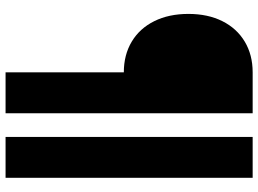

<svg xmlns="http://www.w3.org/2000/svg" viewBox="-139 -599 928 690"><g transform="rotate(90 325.0 -254.0)"><path d="M240 190V-235Q177 -235 129.5 -263.5Q82 -292 56 -344.5Q30 -397 30 -467Q30 -537 56 -589Q82 -641 129.5 -669.5Q177 -698 240 -698H387V190ZM472 190V-698H619V190Z"/></g></svg>

Font: Azeret Mono Thin ExtraBold
Style: Regular
Weight: 800
Version: Version 1.002